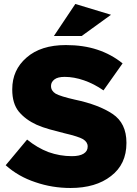

<svg xmlns="http://www.w3.org/2000/svg" viewBox="-20 -940 692 972"><path d="M336.9 11.7Q464.8 11.7 542 -48.8Q620.1 -108.4 620.1 -215.8Q620.1 -216.8 620.1 -217.8Q620.1 -316.4 549.8 -363.3Q479.5 -410.2 359.4 -435.5Q286.1 -452.1 261.7 -465.8Q238.3 -480.5 238.3 -503.9Q238.3 -504.9 238.3 -505.9Q238.3 -524.4 255.9 -538.1Q272.5 -550.8 307.6 -550.8Q354.5 -550.8 405.3 -533.2Q456.1 -515.6 503.9 -482.4Q536.1 -527.3 600.6 -619.1Q543.9 -665 472.7 -688.5Q402.3 -711.9 313.5 -711.9Q186.5 -711.9 114.3 -648.4Q42 -585.9 42 -488.3Q42 -487.3 42 -486.3Q42 -416 75.2 -375Q109.4 -334 165 -308.6Q196.3 -294.9 231.4 -285.2Q266.6 -275.4 305.7 -265.6Q377 -249 400.4 -235.4Q423.8 -220.7 423.8 -199.2Q423.8 -198.2 423.8 -197.3Q423.8 -174.8 403.3 -162.1Q382.8 -149.4 343.8 -149.4Q283.2 -149.4 225.6 -169.9Q168.9 -191.4 117.2 -233.4Q81.1 -190.4 8.8 -103.5Q73.2 -45.9 159.2 -17.6Q244.1 11.7 336.9 11.7ZM252.9 -757.8Q288.1 -757.8 393.6 -757.8Q430.7 -785.2 542 -865.2Q497.1 -878.9 361.3 -919.9Q334 -879.9 252.9 -757.8Z"/></svg>

Font: Big-Shock
Style: Black
Weight: 400